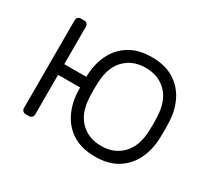

<svg xmlns="http://www.w3.org/2000/svg" viewBox="-111 -712 985 904"><g transform="rotate(30 381.5 -260.0)"><path d="M277 -237H142V-22Q142 -12 136 -6Q130 0 120 0H103Q93 0 87 -6Q81 -12 81 -22V-498Q81 -508 87 -514Q93 -520 103 -520H120Q130 -520 136 -514Q142 -508 142 -498V-295H277ZM484 10Q412 10 363.5 -20Q315 -50 289.5 -102Q264 -154 262 -218Q261 -233 261 -260Q261 -287 262 -302Q264 -367 289.5 -418.5Q315 -470 363.5 -500Q412 -530 484 -530Q556 -530 604.5 -500Q653 -470 678.5 -418.5Q704 -367 706 -302Q707 -287 707 -260Q707 -233 706 -218Q704 -154 678.5 -102Q653 -50 604.5 -20Q556 10 484 10ZM484 -48Q554 -48 598 -93Q642 -138 645 -223Q646 -238 646 -260Q646 -282 645 -297Q642 -383 598 -427.5Q554 -472 484 -472Q414 -472 370 -427.5Q326 -383 323 -297Q322 -282 322 -260Q322 -238 323 -223Q326 -138 370 -93Q414 -48 484 -48Z"/></g></svg>

Font: Rubik Light
Style: Regular
Weight: 300
Designer: Hubert and Fischer
Foundry: Hubert and Fischer
Version: Version 2.300;gftools[0.9.30]